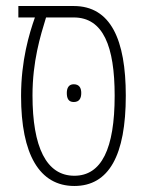

<svg xmlns="http://www.w3.org/2000/svg" viewBox="-20 -606 486 638"><path d="M227 12C342 12 398 -90 398 -288C398 -474 348 -586 225 -586H41V-548H96C77 -494 50 -405 50 -287C50 -93 111 12 227 12ZM227 -22C134 -22 88 -117 88 -289C88 -402 114 -486 133 -548H225C323 -548 361 -452 361 -288C361 -111 317 -22 227 -22ZM202 -297C202 -280 207 -267 225 -267C244 -267 250 -280 250 -297C250 -313 244 -326 225 -326C208 -326 202 -313 202 -297Z"/></svg>

Font: Noto Sans Hebrew ExtraCondensed ExtraLight
Style: Regular
Weight: 200
Width: 2
Designer: Monotype Design Team
Foundry: Monotype Imaging Inc.
Version: Version 2.004